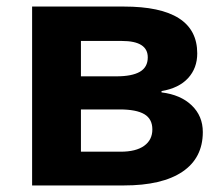

<svg xmlns="http://www.w3.org/2000/svg" viewBox="-20 -566 679 586"><path d="M78 -546H358Q582 -546 582 -403Q582 -358 554 -327.5Q526 -297 473 -288V-284Q531 -277 565 -244.5Q599 -212 599 -163Q599 -84 537 -42Q475 0 358 0H78ZM335 -333Q383 -333 407 -347Q431 -361 431 -391Q431 -441 352 -441H227V-333ZM348 -103Q395 -103 420 -121Q445 -139 445 -171Q445 -203 420.5 -217.5Q396 -232 345 -232H227V-103Z"/></svg>

Font: OpenSansMMV
Style: Bold
Weight: 700
Foundry: Ascender Corporation
Version: Version 4.001